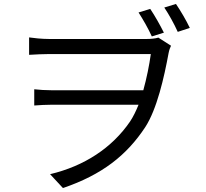

<svg xmlns="http://www.w3.org/2000/svg" viewBox="-20 -879 1040 970"><path d="M739 -834 680 -816C703 -780 729 -735 747 -695L808 -714C789 -752 762 -800 739 -834ZM869 -859 810 -841C834 -805 859 -760 878 -718L939 -738C920 -778 892 -825 869 -859ZM127 -690V-602C163 -604 198 -606 230 -606C298 -606 681 -606 742 -606C734 -549 721 -484 704 -423H242C210 -423 180 -425 153 -428V-346C183 -348 210 -350 244 -350H680C667 -318 653 -289 637 -265C546 -132 406 -40 233 1L298 71C495 4 620 -94 714 -237C773 -328 809 -487 832 -612C835 -628 840 -639 844 -648L780 -689C764 -684 742 -682 719 -682C670 -682 297 -682 230 -682C189 -682 148 -687 127 -690Z"/></svg>

Font: Noto Sans KR
Style: Regular
Weight: 400
Designer: Ryoko NISHIZUKA 西塚涼子 (kana, bopomofo & ideographs); Paul D. Hunt (Latin, Greek & Cyrillic); Sandoll Communications 산돌커뮤니
Foundry: Adobe
Version: Version 2.004;hotconv 1.0.118;makeotfexe 2.5.65603